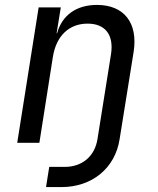

<svg xmlns="http://www.w3.org/2000/svg" viewBox="-20 -580 640 780"><path d="M167 180H230C354 180 448 103 466 -15L523 -370C541 -487 484 -560 374 -560C290 -560 232 -518 212 -445H210L227 -550H137L50 0H140L195 -350C209 -435 261 -484 336 -484C408 -484 443 -438 431 -360L376 -15C365 55 314 98 243 98H180Z"/></svg>

Font: JetBrains Mono
Style: Italic
Weight: 400
Italic angle: -9°
Monospace: yes
Designer: Philipp Nurullin, Konstantin Bulenkov
Foundry: JetBrains
Version: Version 2.305